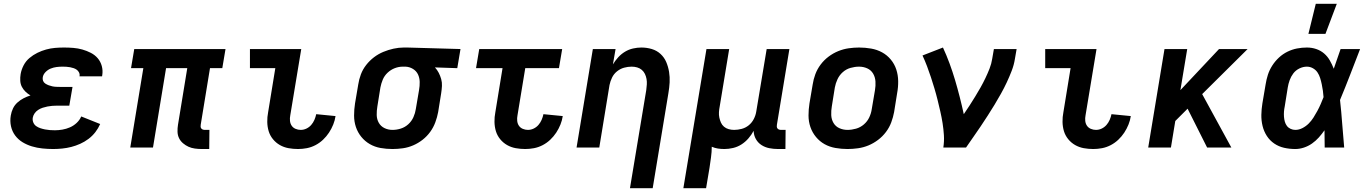

<svg xmlns="http://www.w3.org/2000/svg" viewBox="-20 -779 7240 1014"><path d="M261 8Q232 8 203.5 5Q175 2 148.5 -6Q122 -14 99 -28Q76 -42 60 -63.5Q44 -85 38 -112.5Q32 -140 37 -169Q40 -188 48.5 -206Q57 -224 72 -237.5Q87 -251 104.5 -260Q122 -269 141 -275Q127 -283 115 -294.5Q103 -306 95.5 -320.5Q88 -335 87 -352.5Q86 -370 89 -388Q93 -411 104.5 -433.5Q116 -456 135.5 -472.5Q155 -489 177.5 -500Q200 -511 223.5 -517.5Q247 -524 270.5 -526Q294 -528 318 -528Q343 -528 367.5 -526Q392 -524 415 -517.5Q438 -511 459.5 -500Q481 -489 496 -471.5Q511 -454 517.5 -430.5Q524 -407 520 -382L519 -376H400V-377Q402 -387 397.5 -396Q393 -405 385.5 -410.5Q378 -416 369 -419Q360 -422 350 -424Q340 -426 329.5 -426.5Q319 -427 309 -427Q294 -427 278.5 -425Q263 -423 248 -417Q233 -411 221 -399Q209 -387 206 -372Q204 -361 207.5 -352Q211 -343 219.5 -337.5Q228 -332 237.5 -328.5Q247 -325 256.5 -323Q266 -321 276.5 -320.5Q287 -320 297 -320H363L346 -221H280Q268 -221 255.5 -220Q243 -219 230.5 -216.5Q218 -214 205.5 -210Q193 -206 181.5 -198.5Q170 -191 162.5 -180Q155 -169 153 -157Q151 -144 156 -132Q161 -120 171 -113Q181 -106 193 -102Q205 -98 217.5 -95.5Q230 -93 243 -92Q256 -91 270 -91Q289 -91 309.5 -94.5Q330 -98 349.5 -106.5Q369 -115 385 -130Q401 -145 409 -164L509 -124Q499 -101 483.5 -81Q468 -61 447.5 -45.5Q427 -30 403.5 -19.5Q380 -9 356.5 -3Q333 3 308.5 5.5Q284 8 261 8Z M1085 8H1046Q1027 8 1009 5.5Q991 3 975.5 -4Q960 -11 946.5 -22.5Q933 -34 925.5 -49.5Q918 -65 917.5 -83.5Q917 -102 920 -120L969 -419H857L788 0H668L737 -419H672L689 -520H1171L1154 -419H1089L1040 -120Q1039 -115 1039.5 -109.5Q1040 -104 1043.5 -100Q1047 -96 1052 -94.5Q1057 -93 1063 -93H1086Z M1554 8Q1528 8 1503.5 3.5Q1479 -1 1458 -13Q1437 -25 1421.5 -44Q1406 -63 1399 -86Q1392 -109 1391.5 -135Q1391 -161 1396 -186L1434 -419H1300V-520H1571L1513 -170Q1510 -155 1511.5 -140.5Q1513 -126 1520.5 -115Q1528 -104 1541 -98.5Q1554 -93 1568 -93Q1584 -93 1598.5 -100Q1613 -107 1623.5 -119Q1634 -131 1640.5 -146Q1647 -161 1650 -176L1752 -166Q1749 -144 1740 -121.5Q1731 -99 1717.5 -78.5Q1704 -58 1686 -41Q1668 -24 1646 -12.5Q1624 -1 1600.5 3.5Q1577 8 1554 8Z M2053 8Q2020 8 1989.5 2.5Q1959 -3 1933 -18Q1907 -33 1888 -56.5Q1869 -80 1859.5 -108.5Q1850 -137 1850 -169Q1850 -201 1855 -233L1872 -333Q1876 -360 1886 -386.5Q1896 -413 1914 -436Q1932 -459 1955 -476.5Q1978 -494 2004.5 -505Q2031 -516 2058.5 -522Q2086 -528 2113 -528H2131L2412 -520L2395 -419L2277 -423Q2289 -410 2297 -394.5Q2305 -379 2310 -361.5Q2315 -344 2314 -325Q2313 -306 2310 -287L2294 -187Q2289 -160 2279 -133Q2269 -106 2252 -82.5Q2235 -59 2212 -41Q2189 -23 2162.5 -11.5Q2136 0 2108 4Q2080 8 2053 8ZM2053 -93Q2075 -93 2097 -100Q2119 -107 2136.5 -123Q2154 -139 2163.5 -160.5Q2173 -182 2176 -203L2193 -303Q2197 -325 2196.5 -346.5Q2196 -368 2187.5 -386Q2179 -404 2161 -415Q2143 -426 2122 -427H2107Q2086 -427 2065 -419Q2044 -411 2027 -395Q2010 -379 2001.5 -358.5Q1993 -338 1989 -317L1973 -217Q1969 -194 1969.5 -171.5Q1970 -149 1980.5 -130.5Q1991 -112 2010.5 -102.5Q2030 -93 2053 -93Z M2754 8Q2728 8 2703.5 3.5Q2679 -1 2658 -13Q2637 -25 2621.5 -44Q2606 -63 2599 -86Q2592 -109 2591.5 -135Q2591 -161 2596 -186L2634 -419H2494L2511 -520H2949L2932 -419H2754L2713 -170Q2710 -155 2711.5 -140.5Q2713 -126 2720.5 -115Q2728 -104 2741 -98.5Q2754 -93 2768 -93Q2784 -93 2798.5 -100Q2813 -107 2823.5 -119Q2834 -131 2840.5 -146Q2847 -161 2850 -176L2952 -166Q2949 -144 2940 -121.5Q2931 -99 2917.5 -78.5Q2904 -58 2886 -41Q2868 -24 2846 -12.5Q2824 -1 2800.5 3.5Q2777 8 2754 8Z M3427 215H3307L3393 -303Q3395 -318 3396 -333Q3397 -348 3394.5 -362Q3392 -376 3386 -388.5Q3380 -401 3369.5 -410Q3359 -419 3345 -423Q3331 -427 3316 -427Q3296 -427 3276 -421.5Q3256 -416 3239 -402.5Q3222 -389 3212.5 -369.5Q3203 -350 3199 -330L3145 0H3025L3111 -520H3231L3217 -439Q3229 -459 3245 -476.5Q3261 -494 3281 -506Q3301 -518 3323.5 -523Q3346 -528 3367 -528Q3396 -528 3422.5 -520Q3449 -512 3468.5 -494Q3488 -476 3498.5 -451.5Q3509 -427 3513.5 -399.5Q3518 -372 3516.5 -344Q3515 -316 3510 -287Z M3589 215 3711 -520H3831L3781 -217Q3778 -202 3777 -187Q3776 -172 3779 -158Q3782 -144 3787.5 -131.5Q3793 -119 3803.5 -110Q3814 -101 3828 -97Q3842 -93 3857 -93Q3877 -93 3897.5 -98.5Q3918 -104 3934.5 -117.5Q3951 -131 3961 -150.5Q3971 -170 3974 -190L4029 -520H4149L4083 -120Q4082 -115 4082.5 -109.5Q4083 -104 4086.5 -100Q4090 -96 4095 -94.5Q4100 -93 4106 -93H4129L4128 8H4089Q4065 8 4042.5 3.5Q4020 -1 4001.5 -13Q3983 -25 3972 -44.5Q3961 -64 3960 -88Q3949 -67 3932.5 -48Q3916 -29 3895.5 -16Q3875 -3 3851.5 2.5Q3828 8 3806 8Q3788 8 3771.5 5.5Q3755 3 3739 -4Q3739 24 3735 52Q3731 80 3727 108L3709 215Z M4456 8Q4424 8 4392.5 2.5Q4361 -3 4335 -17.5Q4309 -32 4289.5 -55.5Q4270 -79 4260 -108Q4250 -137 4250 -169Q4250 -201 4255 -233L4272 -333Q4276 -360 4286 -387Q4296 -414 4314 -438Q4332 -462 4356 -480Q4380 -498 4407 -509Q4434 -520 4462 -524Q4490 -528 4517 -528Q4549 -528 4580.5 -522.5Q4612 -517 4638.5 -502.5Q4665 -488 4684.5 -464.5Q4704 -441 4713.5 -412Q4723 -383 4723.5 -351Q4724 -319 4718 -287L4702 -187Q4697 -160 4687 -133Q4677 -106 4659 -82Q4641 -58 4617 -40Q4593 -22 4566.5 -11Q4540 0 4511.5 4Q4483 8 4456 8ZM4456 -93Q4478 -93 4501 -99.5Q4524 -106 4542.5 -122Q4561 -138 4571 -159.5Q4581 -181 4584 -203L4601 -303Q4605 -326 4603.5 -349Q4602 -372 4591 -390.5Q4580 -409 4560 -418Q4540 -427 4517 -427Q4495 -427 4472 -420.5Q4449 -414 4431 -398Q4413 -382 4403 -360.5Q4393 -339 4389 -317L4373 -217Q4369 -194 4370 -171Q4371 -148 4382 -129.5Q4393 -111 4413 -102Q4433 -93 4456 -93Z M4962 0Q4967 -33 4965 -65Q4963 -97 4958 -128.5Q4953 -160 4946 -190.5Q4939 -221 4931.5 -251.5Q4924 -282 4915 -312Q4906 -342 4896.5 -371Q4887 -400 4876 -429Q4865 -458 4852 -486L4960 -528Q4979 -487 4995 -443.5Q5011 -400 5024 -356Q5037 -312 5048.5 -267Q5060 -222 5070 -176Q5086 -199 5101 -222.5Q5116 -246 5130.5 -269.5Q5145 -293 5158.5 -317Q5172 -341 5184 -366Q5196 -391 5206 -416.5Q5216 -442 5220 -468L5229 -520H5349L5340 -468Q5335 -436 5323 -405Q5311 -374 5297 -344Q5283 -314 5266.5 -284.5Q5250 -255 5232.5 -226Q5215 -197 5196.5 -168.5Q5178 -140 5159 -111.5Q5140 -83 5120.5 -55.5Q5101 -28 5082 0Z M5754 8Q5728 8 5703.5 3.5Q5679 -1 5658 -13Q5637 -25 5621.5 -44Q5606 -63 5599 -86Q5592 -109 5591.5 -135Q5591 -161 5596 -186L5634 -419H5500V-520H5771L5713 -170Q5710 -155 5711.5 -140.5Q5713 -126 5720.5 -115Q5728 -104 5741 -98.5Q5754 -93 5768 -93Q5784 -93 5798.5 -100Q5813 -107 5823.5 -119Q5834 -131 5840.5 -146Q5847 -161 5850 -176L5952 -166Q5949 -144 5940 -121.5Q5931 -99 5917.5 -78.5Q5904 -58 5886 -41Q5868 -24 5846 -12.5Q5824 -1 5800.5 3.5Q5777 8 5754 8Z M6355 0 6252 -205 6187 -140 6164 0H6044L6130 -520H6250L6214 -303L6418 -520H6569L6329 -282L6483 0Z M6821 8Q6790 8 6761.5 1.5Q6733 -5 6709.5 -21Q6686 -37 6670.5 -61Q6655 -85 6648 -113.5Q6641 -142 6641.5 -172Q6642 -202 6647 -233L6664 -333Q6668 -359 6676 -384Q6684 -409 6699 -432.5Q6714 -456 6734.5 -475Q6755 -494 6779.5 -506Q6804 -518 6830 -523Q6856 -528 6882 -528Q6908 -528 6931.5 -520Q6955 -512 6973 -496.5Q6991 -481 7003 -460Q7015 -439 7024 -416Q7033 -442 7042 -468Q7051 -494 7060 -520H7163Q7137 -453 7111 -385.5Q7085 -318 7057 -251Q7064 -188 7068.5 -125.5Q7073 -63 7079 0H6976Q6976 -23 6975.5 -45.5Q6975 -68 6975 -91Q6961 -71 6945 -53Q6929 -35 6909 -21Q6889 -7 6866 0.5Q6843 8 6821 8ZM6821 -93Q6840 -93 6858.5 -102.5Q6877 -112 6891.5 -126.5Q6906 -141 6917 -158.5Q6928 -176 6937.5 -193.5Q6947 -211 6955 -229.5Q6963 -248 6970 -266Q6969 -283 6966.5 -300Q6964 -317 6960.5 -334Q6957 -351 6952 -367Q6947 -383 6938 -396.5Q6929 -410 6914 -418.5Q6899 -427 6882 -427Q6862 -427 6842.5 -417.5Q6823 -408 6810.5 -391.5Q6798 -375 6791 -355.5Q6784 -336 6781 -317L6765 -217Q6762 -203 6761 -189.5Q6760 -176 6761 -162.5Q6762 -149 6765.5 -136.5Q6769 -124 6776.5 -114Q6784 -104 6796 -98.5Q6808 -93 6821 -93ZM6890 -600 6929 -759H7040L6980 -600Z"/></svg>

Font: Iosevka Extended
Style: Bold Italic
Weight: 700
Width: 7
Italic angle: -9°
Monospace: yes
Designer: Belleve Invis
Foundry: Belleve Invis
Version: Version 32.5.0; ttfautohint (v1.8.4)